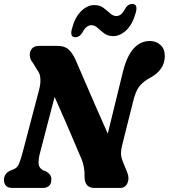

<svg xmlns="http://www.w3.org/2000/svg" viewBox="-22 -926 833 946"><path d="M173.5 -166.5Q167.5 -142.5 168.2 -120.5Q169 -98.5 190.5 -87L207 -80.5Q217.5 -74.5 224.5 -64.8Q231.5 -55 231 -41.5Q231 -21 219.8 -10.5Q208.5 0 190 0H39.5Q16.5 0 7 -11.2Q-2.5 -22.5 -2.5 -39.5Q-2.5 -70.5 28 -85L51 -95Q64 -100.5 72.8 -122.2Q81.5 -144 89.5 -175L170 -481Q178.5 -512 177 -538.2Q175.5 -564.5 161 -582L140.5 -615.5Q126 -632.5 124.8 -652.2Q123.5 -672 135 -686Q146.5 -700 171 -700H260.5Q297 -700 316.2 -682Q335.5 -664 350 -632Q370.5 -585 397.5 -522.2Q424.5 -459.5 453.5 -392.8Q482.5 -326 509 -267.5L583.5 -572Q621 -724 717 -724Q747 -724 768.8 -704.5Q790.5 -685 790 -647Q788.5 -581 717.5 -542.5Q680.5 -522.5 662.8 -498Q645 -473.5 633.5 -424.5L579.5 -209.5Q574 -187.5 574.2 -169.8Q574.5 -152 583 -130.5L605 -76Q616.5 -47.5 606 -23.8Q595.5 0 569 0H443Q393.5 0 394.5 -58.5Q396 -111 372 -160Q361 -185.5 342 -230.5Q323 -275.5 298.5 -332Q274 -388.5 247 -448.5ZM536 -748Q509.5 -748 491.5 -761.5Q473.5 -775 459 -788.5Q444.5 -802 428 -802Q403 -802 383.5 -765Q370 -742.5 349 -742.5Q321 -742.5 332.5 -785Q347.5 -842 378.2 -871.5Q409 -901 442.5 -901Q469.5 -901 487.5 -887.5Q505.5 -874 520.2 -860.5Q535 -847 551.5 -847Q577 -847 595.5 -884.5Q608.5 -906.5 630 -906.5Q658.5 -906.5 647 -864Q631.5 -806.5 600.5 -777.2Q569.5 -748 536 -748Z"/></svg>

Font: Fraunces 144pt S100
Style: Bold Italic
Weight: 700
Italic angle: -16°
Version: Version 1.000; ttfautohint (v1.8.3)